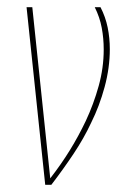

<svg xmlns="http://www.w3.org/2000/svg" viewBox="-20 -515 376 535"><path d="M106 0 54 -495H70L120 -18Q151 -58 175 -97Q199 -136 219 -178Q241 -225 255 -275.5Q269 -326 269 -377Q269 -408 263.5 -437.5Q258 -467 244 -495H260Q274 -468 280 -438.5Q286 -409 286 -378Q286 -326 271.5 -272.5Q257 -219 234 -173Q214 -130 185 -86.5Q156 -43 123 0Z"/></svg>

Font: Alumni Sans Pinstripe
Style: Italic
Weight: 400
Italic angle: -8°
Designer: Robert E. Leuschke
Foundry: Robert E. Leuschke
Version: Version 1.010; ttfautohint (v1.8.4.7-5d5b)